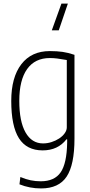

<svg xmlns="http://www.w3.org/2000/svg" viewBox="-20 -835 504 1075"><path d="M360 -815 309 -665H270L324 -815ZM210 220Q146 220 89 197L94 156Q125 169 152 174.5Q179 180 208 180Q285 180 319.5 130Q354 80 356 -36V-55H352Q304 7 219 7Q129 7 86 -61Q43 -129 43 -270Q43 -402 99.5 -475.5Q156 -549 259 -549Q299 -549 330.5 -544.5Q362 -540 397 -528V-59Q397 88 353 154Q309 220 210 220ZM221 -32Q245 -32 268.5 -39.5Q292 -47 311 -59.5Q330 -72 342 -88.5Q354 -105 354 -122V-499Q320 -505 299.5 -507.5Q279 -510 259 -510Q176 -510 132 -448.5Q88 -387 88 -270Q88 -155 123 -93.5Q158 -32 221 -32Z"/></svg>

Font: Encode Sans Compressed
Style: ExtraLight
Weight: 200
Designer: Pablo Impallari, Andres Torresi
Foundry: Pablo Impallari, Andres Torresi
Version: Version 1.000; ttfautohint (v1.00) -l 8 -r 50 -G 200 -x 14 -